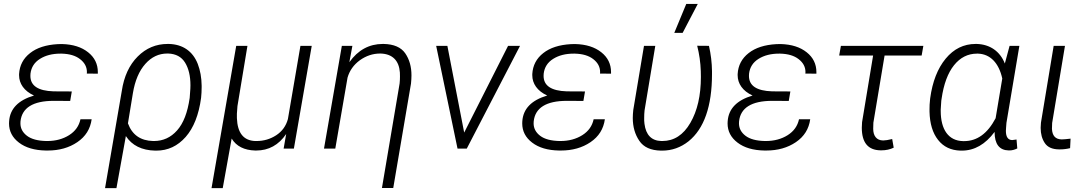

<svg xmlns="http://www.w3.org/2000/svg" viewBox="-20 -764 5602 987"><path d="M26.9 -140.6C26.4 -136.7 26.4 -133.3 26.4 -129.4C26.4 -89.8 43.5 -56.6 77.6 -30.8C111.3 -4.9 157.7 8.8 215.8 9.8C219.2 9.8 222.2 9.8 225.6 9.8C284.2 9.8 335 -4.4 377.4 -33.2C419.9 -62 444.3 -101.1 451.2 -150.9H393.6C386.2 -116.7 367.2 -89.4 335.4 -69.3C303.7 -49.3 266.1 -39.1 222.7 -39.1C221.2 -39.1 219.7 -39.1 218.3 -39.1C174.3 -40 141.1 -48.8 118.7 -65.9C96.2 -83 85 -104.5 85 -129.9C85 -133.3 85 -136.7 85.4 -140.6C92.8 -209 148.9 -245.6 255.9 -245.6L340.8 -245.1L349.1 -293.9L255.4 -294.4C175.8 -296.9 136.2 -323.2 136.2 -374C136.2 -377.4 136.2 -381.3 136.7 -385.3C140.6 -418 156.7 -443.4 185.5 -461.4C214.4 -479.5 249.5 -488.3 290.5 -488.3C292.5 -488.3 294.9 -488.3 296.9 -488.3C336.9 -487.3 368.7 -478 391.6 -460C415 -441.9 426.8 -419.9 426.8 -393.6C426.8 -390.6 426.3 -388.2 426.3 -385.7L482.9 -385.3C482.9 -388.2 482.9 -390.6 482.9 -393.6C482.9 -434.6 466.3 -468.8 433.1 -495.1C399.4 -522 355 -536.1 298.8 -537.6L276.9 -537.1C216.8 -533.7 169.4 -518.6 134.8 -491.2C99.6 -463.9 80.6 -427.7 78.1 -383.3C78.1 -381.3 78.1 -378.9 78.1 -377C78.1 -334.5 103.5 -296.4 154.8 -272.9C74.2 -249 31.2 -205.1 26.9 -140.6Z M520 203.1H578.6L627 -64.5C658.7 -16.1 709 8.8 777.8 10.3C779.8 10.3 781.7 10.3 783.7 10.3C843.3 10.3 893.1 -13.2 934.6 -60.1C975.6 -106.9 1002 -173.8 1013.7 -260.7C1015.6 -278.8 1016.6 -296.9 1016.6 -315.9C1016.6 -318.4 1016.6 -321.3 1016.6 -323.7C1016.1 -365.2 1009.3 -402.3 996.6 -435.5C970.7 -501.5 918.9 -536.1 848.6 -538.1C846.2 -538.1 844.2 -538.1 841.8 -538.1C782.2 -538.1 731 -516.6 688 -473.6C644.5 -430.2 617.2 -371.1 606 -295.9ZM663.1 -284.7C673.8 -349.6 695.3 -399.9 727.1 -435.5C758.8 -471.2 796.4 -488.8 839.4 -488.8C841.3 -488.8 843.3 -488.8 845.2 -488.8C883.8 -487.3 912.6 -472.2 931.2 -442.4C949.7 -412.6 959 -373.5 959 -325.2C959 -319.3 958.5 -313.5 958.5 -307.6L955.1 -260.7C944.3 -185.5 922.9 -129.9 890.1 -93.3C857.9 -57.1 818.4 -39.1 771.5 -39.1C770 -39.1 769 -39.1 767.6 -39.1C702.6 -40.5 659.2 -70.8 637.7 -129.9Z M1194.3 -528.3 1067.4 203.1H1125L1170.9 -51.8C1194.8 -12.2 1235.4 8.3 1292.5 9.8C1293.9 9.8 1295.4 9.8 1296.9 9.8C1361.3 9.8 1412.6 -18.6 1451.2 -75.2L1438 0H1490.7L1582.5 -528.3H1524.4L1460 -151.9C1450.2 -116.2 1430.2 -88.4 1399.4 -68.4C1369.1 -48.8 1335.4 -39.1 1298.8 -39.1C1296.4 -39.1 1293.9 -39.1 1291.5 -39.1C1231.9 -41.5 1200.7 -80.6 1197.8 -156.7V-179.7L1200.7 -218.8L1252 -528.3Z M1737.3 -528.3 1645.5 0H1703.6L1766.6 -365.2C1776.9 -400.9 1797.9 -430.7 1829.6 -454.1C1861.8 -477.1 1896.5 -488.8 1934.1 -488.8C1935.1 -488.8 1936 -488.8 1937 -488.8C1997.6 -486.8 2031.2 -452.6 2035.6 -391.6C2036.1 -384.8 2036.1 -377.9 2036.1 -371.1C2036.1 -359.4 2035.6 -346.7 2034.2 -334.5L1943.4 202.6H2001.5L2092.8 -334.5C2094.2 -349.1 2095.2 -363.3 2095.2 -376.5C2095.2 -421.4 2084.5 -459 2063 -490.2C2041.5 -521 2004.4 -537.1 1952.1 -538.1C1950.7 -538.1 1949.2 -538.1 1947.8 -538.1C1877.9 -538.1 1820.3 -506.8 1775.9 -444.3L1791.5 -528.3Z M2279.8 -528.3H2222.2L2332 0H2379.4L2653.3 -528.3H2591.8L2366.2 -82.5Z M2665 -140.6C2664.6 -136.7 2664.6 -133.3 2664.6 -129.4C2664.6 -89.8 2681.6 -56.6 2715.8 -30.8C2749.5 -4.9 2795.9 8.8 2854 9.8C2857.4 9.8 2860.4 9.8 2863.8 9.8C2922.4 9.8 2973.1 -4.4 3015.6 -33.2C3058.1 -62 3082.5 -101.1 3089.4 -150.9H3031.7C3024.4 -116.7 3005.4 -89.4 2973.6 -69.3C2941.9 -49.3 2904.3 -39.1 2860.8 -39.1C2859.4 -39.1 2857.9 -39.1 2856.4 -39.1C2812.5 -40 2779.3 -48.8 2756.8 -65.9C2734.4 -83 2723.1 -104.5 2723.1 -129.9C2723.1 -133.3 2723.1 -136.7 2723.6 -140.6C2731 -209 2787.1 -245.6 2894 -245.6L2979 -245.1L2987.3 -293.9L2893.6 -294.4C2814 -296.9 2774.4 -323.2 2774.4 -374C2774.4 -377.4 2774.4 -381.3 2774.9 -385.3C2778.8 -418 2794.9 -443.4 2823.7 -461.4C2852.5 -479.5 2887.7 -488.3 2928.7 -488.3C2930.7 -488.3 2933.1 -488.3 2935.1 -488.3C2975.1 -487.3 3006.8 -478 3029.8 -460C3053.2 -441.9 3064.9 -419.9 3064.9 -393.6C3064.9 -390.6 3064.5 -388.2 3064.5 -385.7L3121.1 -385.3C3121.1 -388.2 3121.1 -390.6 3121.1 -393.6C3121.1 -434.6 3104.5 -468.8 3071.3 -495.1C3037.6 -522 2993.2 -536.1 2937 -537.6L2915 -537.1C2855 -533.7 2807.6 -518.6 2772.9 -491.2C2737.8 -463.9 2718.8 -427.7 2716.3 -383.3C2716.3 -381.3 2716.3 -378.9 2716.3 -377C2716.3 -334.5 2741.7 -296.4 2793 -272.9C2712.4 -249 2669.4 -205.1 2665 -140.6Z M3446.3 -595.2H3489.3L3566.9 -743.7H3507.8ZM3290.5 -528.3 3235.4 -198.7C3233.9 -184.6 3232.9 -170.4 3232.9 -157.7C3232.9 -112.3 3244.1 -72.8 3266.6 -40C3288.6 -7.3 3325.7 9.3 3377.9 10.3C3379.9 10.3 3381.8 10.3 3383.8 10.3C3434.1 10.3 3479.5 -5.9 3519.5 -37.6C3599.6 -102.1 3640.1 -218.3 3640.1 -382.8C3640.1 -388.2 3640.1 -393.1 3640.1 -398.4C3639.6 -441.9 3634.3 -485.4 3624.5 -528.3L3564 -528.8C3574.7 -486.3 3581.1 -442.9 3582.5 -398.4C3583 -388.2 3583 -378.4 3583 -368.7C3583 -272.9 3564.9 -194.3 3528.8 -132.3C3492.7 -69.8 3444.3 -39.1 3384.8 -39.1C3382.8 -39.1 3381.3 -39.1 3379.4 -39.1C3329.1 -40.5 3300.3 -70.3 3293 -127.4L3291.5 -144C3291.5 -148.4 3291.5 -153.3 3291.5 -157.7C3291.5 -170.9 3292 -184.1 3293.5 -196.8L3348.6 -528.3Z M3720.7 -140.6C3720.2 -136.7 3720.2 -133.3 3720.2 -129.4C3720.2 -89.8 3737.3 -56.6 3771.5 -30.8C3805.2 -4.9 3851.6 8.8 3909.7 9.8C3913.1 9.8 3916 9.8 3919.4 9.8C3978 9.8 4028.8 -4.4 4071.3 -33.2C4113.8 -62 4138.2 -101.1 4145 -150.9H4087.4C4080.1 -116.7 4061 -89.4 4029.3 -69.3C3997.6 -49.3 3960 -39.1 3916.5 -39.1C3915 -39.1 3913.6 -39.1 3912.1 -39.1C3868.2 -40 3835 -48.8 3812.5 -65.9C3790 -83 3778.8 -104.5 3778.8 -129.9C3778.8 -133.3 3778.8 -136.7 3779.3 -140.6C3786.6 -209 3842.8 -245.6 3949.7 -245.6L4034.7 -245.1L4043 -293.9L3949.2 -294.4C3869.6 -296.9 3830.1 -323.2 3830.1 -374C3830.1 -377.4 3830.1 -381.3 3830.6 -385.3C3834.5 -418 3850.6 -443.4 3879.4 -461.4C3908.2 -479.5 3943.4 -488.3 3984.4 -488.3C3986.3 -488.3 3988.8 -488.3 3990.7 -488.3C4030.8 -487.3 4062.5 -478 4085.4 -460C4108.9 -441.9 4120.6 -419.9 4120.6 -393.6C4120.6 -390.6 4120.1 -388.2 4120.1 -385.7L4176.8 -385.3C4176.8 -388.2 4176.8 -390.6 4176.8 -393.6C4176.8 -434.6 4160.2 -468.8 4127 -495.1C4093.3 -522 4048.8 -536.1 3992.7 -537.6L3970.7 -537.1C3910.6 -533.7 3863.3 -518.6 3828.6 -491.2C3793.5 -463.9 3774.4 -427.7 3772 -383.3C3772 -381.3 3772 -378.9 3772 -377C3772 -334.5 3797.4 -296.4 3848.6 -272.9C3768.1 -249 3725.1 -205.1 3720.7 -140.6Z M4726.6 -528.3H4302.7L4293.9 -478.5H4468.3L4411.6 -136.2C4410.6 -126 4410.2 -116.7 4410.2 -107.4C4410.2 -30.8 4442.4 7.8 4506.3 8.8C4507.8 8.8 4509.3 8.8 4511.2 8.8C4534.2 8.8 4555.2 4.4 4574.2 -4.9L4566.4 -49.3C4546.4 -44.4 4531.2 -42 4521 -42C4520.5 -42 4519.5 -42 4519 -42C4486.3 -42.5 4468.8 -65.4 4468.8 -102.1L4469.7 -133.3L4527.3 -478.5H4717.8Z M5169.9 -528.3 5145.5 -437.5C5120.6 -500.5 5068.8 -536.1 5001 -538.1C4999 -538.1 4997.1 -538.1 4995.1 -538.1C4934.1 -538.1 4882.8 -512.7 4841.3 -462.4C4799.8 -412.1 4773.4 -344.2 4761.7 -258.8L4760.7 -248.5C4758.8 -233.4 4758.3 -218.3 4758.3 -203.1C4758.3 -198.7 4758.3 -194.3 4758.3 -189.9C4759.8 -128.4 4774.4 -80.1 4802.2 -44.9C4830.1 -9.3 4868.2 8.8 4917.5 10.3C4919.9 10.3 4921.9 10.3 4924.3 10.3C4989.3 10.3 5045.4 -22 5092.8 -85.9C5092.8 -23.4 5117.2 8.3 5165.5 9.3C5166.5 9.3 5168 9.3 5168.9 9.3C5182.1 9.3 5195.8 5.9 5209.5 -1L5205.6 -46.9L5183.1 -43.9C5161.6 -44.4 5150.9 -60.5 5150.9 -91.3C5150.9 -96.7 5151.4 -102.1 5151.9 -108.4L5153.8 -132.8L5220.2 -528.3ZM4820.3 -255.9C4831.1 -331.5 4852.5 -389.2 4884.3 -428.7C4916 -468.3 4955.6 -488.3 5002 -488.3C5003.9 -488.3 5005.9 -488.3 5007.8 -488.3C5069.8 -486.3 5114.7 -440.9 5132.3 -360.4L5098.1 -156.2C5056.6 -77.6 5002.9 -38.6 4936.5 -38.6C4934.6 -38.6 4932.6 -38.6 4930.7 -38.6C4856 -40 4815.9 -97.7 4815.9 -193.8C4815.9 -196.3 4815.9 -198.7 4815.9 -201.2L4818.8 -246.1Z M5396.5 -528.3 5331.1 -133.3C5330.1 -124 5329.6 -115.2 5329.6 -106.9C5329.6 -75.2 5336.9 -49.3 5351.1 -28.3C5365.2 -7.3 5389.2 3.4 5422.9 3.9C5424.8 3.9 5427.2 3.9 5429.2 3.9C5445.8 3.9 5463.4 2 5481 -2.4L5483.4 -51.3C5462.4 -48.8 5447.8 -47.4 5439 -47.4C5438 -47.4 5437.5 -47.4 5436.5 -47.4C5405.3 -48.3 5389.2 -66.4 5387.7 -102.1L5388.7 -131.8L5454.6 -528.3Z"/></svg>

Font: Roboto Light
Style: Italic
Weight: 300
Italic angle: -12°
Designer: Google
Version: Version 2.137; 2017